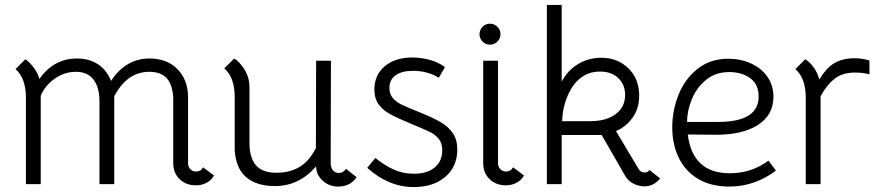

<svg xmlns="http://www.w3.org/2000/svg" viewBox="-20 -746 3567 778"><path d="M847 -35Q839 -18 819 -6.5Q799 5 774 5Q734 5 708 -20Q682 -45 682 -85V-350Q679 -404 655 -429.5Q631 -455 585 -455Q495 -455 443 -356V0H383V-336Q383 -392 359 -423.5Q335 -455 287 -455Q241 -455 201.5 -427Q162 -399 145 -358V0H85V-350Q85 -429 43 -466L83 -506Q100 -494 116 -473Q132 -452 140 -426Q167 -466 205.5 -487.5Q244 -509 292 -509Q341 -509 376.5 -486Q412 -463 430 -418Q458 -462 497.5 -485.5Q537 -509 586 -509Q657 -509 699.5 -465.5Q742 -422 742 -351V-84Q742 -70 751.5 -60.5Q761 -51 774 -51Q794 -51 803 -68Z M1425 -28Q1410 -7 1391.5 1.5Q1373 10 1349 10Q1314 10 1287.5 -14Q1261 -38 1261 -72Q1192 8 1094 8Q1019 8 977 -28.5Q935 -65 931 -139V-353Q931 -432 889 -469L929 -509Q953 -494 972 -462Q991 -430 991 -393V-165Q991 -108 1016.5 -77Q1042 -46 1100 -46Q1155 -46 1194.5 -70Q1234 -94 1260 -146L1261 -500H1321L1320 -86Q1320 -66 1329.5 -55.5Q1339 -45 1353 -45Q1371 -45 1382 -62Z M1468 -66 1501 -106Q1539 -75 1576.5 -58.5Q1614 -42 1657 -42Q1711 -42 1741.5 -67.5Q1772 -93 1772 -137Q1772 -165 1758.5 -182.5Q1745 -200 1722.5 -211Q1700 -222 1642 -246Q1589 -268 1560 -284Q1531 -300 1514 -323.5Q1497 -347 1497 -383Q1497 -442 1539 -477.5Q1581 -513 1651 -513Q1687 -513 1722.5 -503Q1758 -493 1783 -474L1758 -431Q1712 -459 1654 -459Q1608 -459 1583 -441Q1558 -423 1558 -390Q1558 -365 1571.5 -349Q1585 -333 1606.5 -322.5Q1628 -312 1678 -292Q1735 -269 1766.5 -250.5Q1798 -232 1815.5 -205.5Q1833 -179 1833 -140Q1833 -71 1784.5 -29.5Q1736 12 1656 12Q1555 12 1468 -66Z M2030 -51Q2050 -51 2059 -68L2103 -35Q2095 -18 2075 -6.5Q2055 5 2030 5Q1990 5 1964 -20Q1938 -45 1938 -85V-500H1998V-84Q1998 -70 2007.5 -60.5Q2017 -51 2030 -51ZM1923 -607Q1923 -625 1935.5 -637.5Q1948 -650 1965 -650Q1983 -650 1995.5 -637.5Q2008 -625 2008 -607Q2008 -590 1995.5 -577.5Q1983 -565 1965 -565Q1948 -565 1935.5 -577.5Q1923 -590 1923 -607Z M2256 -726V-415Q2280 -461 2322.5 -486.5Q2365 -512 2416 -512Q2483 -512 2526.5 -469Q2570 -426 2570 -359Q2570 -305 2542.5 -268Q2515 -231 2476 -215L2566 -64Q2575 -47 2592 -47Q2605 -47 2612 -57L2655 -23Q2629 9 2592 9Q2568 9 2546.5 -2Q2525 -13 2513 -34L2418 -199H2256V0H2196V-726ZM2447 -268Q2513 -296 2513 -361Q2513 -403 2485.5 -429.5Q2458 -456 2411 -456Q2360 -456 2324 -423Q2288 -390 2269 -327Q2259 -294 2258 -255H2371Q2416 -255 2447 -268Z M2704 -230Q2704 -298 2729.5 -362Q2755 -426 2806.5 -467Q2858 -508 2932 -508Q2981 -508 3023 -489Q3065 -470 3089.5 -435Q3114 -400 3114 -354Q3114 -280 3051 -239.5Q2988 -199 2877 -200L2767 -201Q2776 -124 2818.5 -84Q2861 -44 2936 -44Q2981 -44 3019.5 -56.5Q3058 -69 3094 -95L3124 -55Q3086 -25 3037.5 -7.5Q2989 10 2936 10Q2861 10 2809 -21Q2757 -52 2730.5 -106.5Q2704 -161 2704 -230ZM3054 -355Q3054 -405 3019.5 -429.5Q2985 -454 2935 -454Q2879 -454 2840.5 -422Q2802 -390 2783 -343Q2764 -296 2764 -252H2890Q3054 -252 3054 -355Z M3503 -501V-445Q3474 -452 3445 -452Q3394 -452 3362 -427Q3330 -402 3305 -356V0H3245V-350Q3245 -429 3203 -466L3243 -506Q3261 -495 3277 -473Q3293 -451 3300 -424Q3328 -470 3356 -487Q3391 -510 3443 -510Q3473 -510 3503 -501Z"/></svg>

Font: Bellota
Style: Regular
Weight: 400
Designer: Kemie Guaida
Foundry: Kemie Guaida
Version: Version 4.001